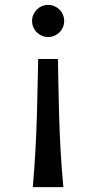

<svg xmlns="http://www.w3.org/2000/svg" viewBox="-20 -563 413 783"><path d="M110.8 -477.5Q110.8 -491.2 116 -503.2Q121.1 -515.1 129.9 -523.9Q138.7 -532.7 150.6 -537.8Q162.6 -543 176.3 -543Q189.9 -543 201.9 -537.8Q213.9 -532.7 222.7 -523.9Q231.4 -515.1 236.6 -503.2Q241.7 -491.2 241.7 -477.5Q241.7 -463.9 236.6 -451.9Q231.4 -439.9 222.7 -431.2Q213.9 -422.4 201.9 -417.2Q189.9 -412.1 176.3 -412.1Q162.6 -412.1 150.6 -417.2Q138.7 -422.4 129.9 -431.2Q121.1 -439.9 116 -451.9Q110.8 -463.9 110.8 -477.5ZM216.3 -322.3Q217.3 -269 218.3 -210.7Q219.2 -152.3 221.2 -87.4Q223.1 -22.5 227.1 49.1Q231 120.6 238.3 200.2H113.8Q120.6 120.6 124.5 49.1Q128.4 -22.5 130.4 -87.4Q132.3 -152.3 133.3 -210.7Q134.3 -269 135.7 -322.3Z"/></svg>

Font: Andika
Style: Regular
Weight: 400
Designer: Victor Gaultney, Annie Olsen, Julie Remington, Don Collingsworth, Eric Hays
Foundry: SIL International
Version: Version 1.001